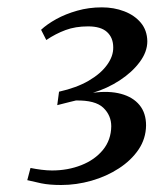

<svg xmlns="http://www.w3.org/2000/svg" viewBox="-20 -928 430 535"><path d="M150.5 -412.5Q117.5 -412.5 94.8 -417.2Q72 -422 56 -426L65 -460Q79.5 -457 95.5 -455Q111.5 -453 125 -453Q169 -453 206.5 -467.8Q244 -482.5 266.8 -510.2Q289.5 -538 290 -576Q290 -606.5 267.8 -627.8Q245.5 -649 191.5 -648Q185 -646.5 175 -644Q165 -641.5 155.2 -639Q145.5 -636.5 139.5 -635L144.5 -672.5Q193.5 -683.5 227 -703Q260.5 -722.5 278.2 -747Q296 -771.5 295.5 -796Q295.5 -823 278.2 -838.8Q261 -854.5 225.5 -854.5Q190 -854.5 162.5 -844.2Q135 -834 109 -816.5L94.5 -845Q111 -860.5 136.8 -874.8Q162.5 -889 195 -898.2Q227.5 -907.5 264 -907.5Q297.5 -907.5 326.2 -896.5Q355 -885.5 372.5 -864.5Q390 -843.5 390.5 -813Q390.5 -783.5 369.2 -755Q348 -726.5 313.5 -704Q279 -681.5 239 -669.5Q284 -675.5 317.2 -666.5Q350.5 -657.5 368.8 -635.2Q387 -613 387 -578.5Q386.5 -541.5 366 -511.2Q345.5 -481 311.2 -458.8Q277 -436.5 235 -424.5Q193 -412.5 150.5 -412.5Z"/></svg>

Font: Merriweather 60pt Medium
Style: Italic
Weight: 500
Italic angle: -7.8°
Version: Version 2.101